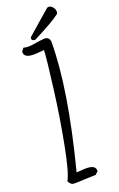

<svg xmlns="http://www.w3.org/2000/svg" viewBox="-175 -959 628 1014"><g transform="rotate(-20 139.0 -452.5)"><path d="M24 -15Q46 -49 74.5 -196.5Q103 -344 123 -502Q143 -657 145 -708L109 -705Q102 -704 88 -704Q34 -704 34 -735V-740L47 -756V-757Q59 -753 76 -753Q92 -753 123 -759Q158 -764 170 -764Q182 -764 189.5 -755.5Q197 -747 197 -735Q197 -472 86 -42L108 -43Q121 -45 139 -45Q192 -45 192 -15V-10L176 5L115 7Q87 9 53 9Q35 9 24 -15ZM101 -788Q101 -793 106 -798L122 -812Q127 -817 178 -861L237 -912Q241 -914 246 -914Q258 -914 268 -902Q278 -890 278 -877Q278 -865 271 -861Q235 -833 125 -777Q123 -775 117 -775Q111 -775 106 -778.5Q101 -782 101 -788Z"/></g></svg>

Font: Amatic SC
Style: Bold
Weight: 700
Designer: Multiple Designers
Foundry: Vernon Adams
Version: Version 2.505